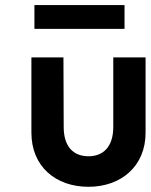

<svg xmlns="http://www.w3.org/2000/svg" viewBox="-20 -717 591 749"><path d="M114.3 -697.3V-604.5H465.8V-697.3ZM421.9 -493.2V-221.7C421.9 -144.5 382.8 -107.4 325.2 -107.4C266.6 -107.4 228.5 -144.5 228.5 -221.7L227.5 -493.2H102.5V-199.2C102.5 -68.4 196.3 11.7 325.2 11.7C452.1 11.7 547.9 -68.4 547.9 -199.2V-493.2Z"/></svg>

Font: Sen-gleads
Style: Bold
Weight: 700
Designer: Kosal Sen, Philatype
Foundry: Philatype
Version: Version 1.004; ttfautohint (v1.8.3)